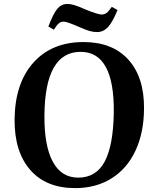

<svg xmlns="http://www.w3.org/2000/svg" viewBox="-20 -943 790 977"><path d="M474.1 -779.8Q454.1 -779.8 434.6 -785.6Q415 -791.5 383.8 -805.2Q320.8 -833 304.2 -833Q290.5 -833 280.5 -825.2Q270.5 -817.4 253.9 -792L226.1 -808.1Q251.5 -874.5 272 -898.7Q292.5 -922.9 323.2 -922.9Q338.9 -922.9 357.9 -917.2Q377 -911.6 417 -894Q478 -869.1 498 -869.1Q511.2 -869.1 522 -877Q532.7 -884.8 548.8 -908.2L578.1 -892.1Q552.2 -829.1 528.8 -804.4Q505.4 -779.8 474.1 -779.8ZM54.2 -334Q55.7 -518.6 149.4 -623.8Q243.2 -729 404.8 -729Q551.8 -729 632.8 -639.9Q713.9 -550.8 712.9 -391.1Q712.4 -268.1 669.4 -176.3Q626.5 -84.5 547.4 -35.2Q468.3 14.2 362.8 14.2Q214.4 14.2 133.8 -78.4Q53.2 -170.9 54.2 -334ZM206.1 -356.9Q204.6 -202.6 248.3 -120.8Q292 -39.1 377.9 -39.1Q469.2 -39.1 512.9 -121.1Q556.6 -203.1 559.1 -372.1Q562 -679.2 390.1 -679.2Q209 -679.2 206.1 -356.9Z"/></svg>

Font: Literata SemiBold
Style: Italic
Weight: 650
Italic angle: -2.39999°
Designer: Latin by Veronika Burian and Jose Scaglione. Greek by Irene Vlachou. Cyrillic by Vera Evstafieva
Foundry: TypeTogether
Version: Version 3.021